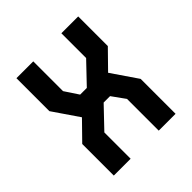

<svg xmlns="http://www.w3.org/2000/svg" viewBox="-188 -838 976 976"><g transform="rotate(-45 300.0 -350.0)"><path d="M401 -700V-522L296 -412H248L199 -486V-700H78V-463L173 -324L78 -227V0H199V-189L304 -299H350L401 -228V0H522V-251L427 -390L522 -487V-700Z"/></g></svg>

Font: Kode Mono
Style: Bold
Weight: 700
Monospace: yes
Designer: Isa Ozler
Foundry: Kadena LLC
Version: Version 1.206;gftools[0.9.28]